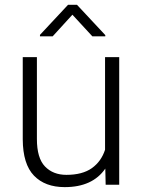

<svg xmlns="http://www.w3.org/2000/svg" viewBox="-20 -765 589 795"><path d="M298.8 -745.1 416 -619.6V-614.7H362.3L279.8 -704.1L198.2 -614.7H145.5V-620.6L261.7 -745.1ZM417.5 0 416 -66.9Q363.3 9.8 248 9.8Q166.5 9.8 120.6 -37.8Q74.7 -85.4 74.2 -188V-528.3H132.8V-189.5Q132.8 -110.4 166.3 -75.7Q199.7 -41 254.9 -41Q321.3 -41 360.4 -68.8Q399.4 -96.7 415 -145V-528.3H473.6V0Z"/></svg>

Font: Mardoto Light
Style: Regular
Weight: 400
Designer: Christian Robertson, Vahan Hovhannisyan
Foundry: Google
Version: Version 1.000